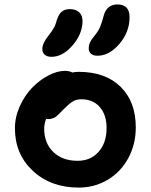

<svg xmlns="http://www.w3.org/2000/svg" viewBox="-20 -788 675 861"><path d="M417 -538.1Q397.9 -538.1 387.9 -547.1Q377.9 -556.2 377.9 -570.8Q377.9 -585.9 384 -598.6Q390.1 -611.3 404.8 -628.9Q420.9 -648.4 428.7 -666.7Q436.5 -685.1 444.8 -716.8Q458.5 -768.1 506.8 -768.1Q561 -768.1 561 -710.9Q561 -644.5 515.6 -591.3Q470.2 -538.1 417 -538.1ZM210.9 -533.2Q191.4 -533.2 180.4 -542.7Q169.4 -552.2 169.9 -568.8Q169.9 -593.3 195.8 -626Q213.4 -648.4 221.4 -662.6Q229.5 -676.8 234.9 -698.2Q243.2 -724.6 257.1 -735.8Q271 -747.1 293 -747.1Q319.8 -747.1 335.2 -732.9Q350.6 -718.8 350.1 -690.9Q348.6 -634.3 304.7 -583.7Q260.7 -533.2 210.9 -533.2ZM333 53.2Q208 53.2 127.4 -21.7Q46.9 -96.7 46.9 -212.9Q46.9 -263.2 68.8 -311.8Q90.8 -360.4 124 -394.5Q157.2 -428.7 196.8 -449.5Q236.3 -470.2 271 -470.2Q291 -470.2 304.2 -462.9Q318.8 -465.8 333 -465.8Q452.6 -465.8 520.8 -398.9Q588.9 -332 588.9 -216.8Q588.9 -141.1 555.4 -79.1Q522 -17.1 463.1 18.1Q404.3 53.2 333 53.2ZM178.2 -210.9Q178.2 -145.5 219.2 -106.2Q260.3 -66.9 328.1 -66.9Q386.7 -66.9 422.4 -107.4Q458 -147.9 458 -213.9Q458 -272.9 427.5 -307.9Q397 -342.8 345.2 -342.8Q321.8 -342.8 305.9 -332.8Q290 -322.8 266.1 -298.8Q262.2 -294.9 253.2 -285.6Q244.1 -276.4 241.2 -273.7Q238.3 -271 231.7 -265.6Q225.1 -260.3 220.9 -258.8Q216.8 -257.3 210.4 -255.6Q204.1 -253.9 196.8 -253.9Q189.9 -253.9 187 -254.9Q178.2 -233.4 178.2 -210.9Z"/></svg>

Font: Shantell Sans Bouncy
Style: Regular
Weight: 600
Designer: Stephen Nixon, Anya Danilova, Shantell Martin
Foundry: Arrow Type
Version: Version 1.006;[9816181b4]